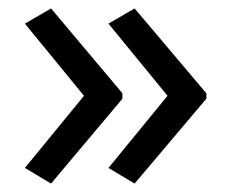

<svg xmlns="http://www.w3.org/2000/svg" viewBox="-20 -491 549 455"><path d="M469 -257 299 -56 237 -93 377 -264 237 -435 299 -471 469 -270ZM270 -257 101 -56 39 -93 179 -264 39 -435 101 -471 270 -270Z"/></svg>

Font: Noto Sans Elymaic
Style: Regular
Weight: 400
Designer: Morgane Pierson
Foundry: Google LLC
Version: Version 1.002; ttfautohint (v1.8.4.7-5d5b)